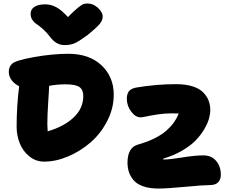

<svg xmlns="http://www.w3.org/2000/svg" viewBox="-20 -987 1347 1111"><path d="M486.8 -966.8Q518.6 -966.8 546.4 -941.9Q574.2 -917 574.2 -890.1Q574.2 -871.1 558.3 -850.3Q542.5 -829.6 483.9 -782.2Q438 -748.5 413.3 -737.3Q388.7 -726.1 353 -726.1Q303.7 -726.1 268.1 -775.9Q249 -800.8 226.3 -820.6Q203.6 -840.3 189.9 -849.1Q176.3 -857.9 166.7 -872.6Q157.2 -887.2 157.2 -907.2Q157.2 -933.1 179.4 -947.5Q201.7 -961.9 242.2 -961.9Q274.4 -961.9 305.2 -945.6Q335.9 -929.2 373 -888.2Q409.2 -924.8 430.7 -942.1Q452.1 -959.5 462.2 -963.1Q472.2 -966.8 486.8 -966.8ZM235.8 -51.8Q187.5 -51.8 150.1 -81.8Q112.8 -111.8 94.5 -157.2Q76.2 -202.6 76.2 -253.9Q76.2 -372.1 90.8 -487.8Q63.5 -501.5 47.1 -523.4Q30.8 -545.4 30.8 -570.8Q30.8 -599.1 48.8 -617.2Q69.3 -637.7 176.8 -656.7Q284.2 -675.8 375 -675.8Q496.6 -675.8 567.4 -609.1Q638.2 -542.5 638.2 -439Q638.2 -360.8 600.8 -287.8Q563.5 -214.8 505.4 -164.1Q447.3 -113.3 375.5 -82.5Q303.7 -51.8 235.8 -51.8ZM897 104Q845.7 104 809.1 91.3Q772.5 78.6 753.4 56.2Q734.4 33.7 726.1 8.8Q717.8 -16.1 717.8 -45.9Q717.8 -134.3 779.8 -150.9Q835 -166.5 876.7 -187.7Q918.5 -209 945.1 -233.2Q971.7 -257.3 987.5 -280.3Q1003.4 -303.2 1014.2 -330.1Q1002.9 -331.1 976.1 -331.1Q933.1 -331.1 894 -325.2Q855 -319.3 829.3 -313.7Q803.7 -308.1 793 -308.1Q763.7 -308.1 738.8 -341.6Q713.9 -375 713.9 -416Q713.9 -442.4 725.3 -458Q736.8 -473.6 766.1 -480Q883.3 -500 999 -500Q1053.7 -500 1093.5 -487.5Q1133.3 -475.1 1155 -453.1Q1176.8 -431.2 1186.8 -405.5Q1196.8 -379.9 1196.8 -350.1Q1196.8 -327.1 1189 -299.6Q1181.2 -272 1161.1 -238Q1141.1 -204.1 1111.3 -173.6Q1081.5 -143.1 1032.7 -114.7Q983.9 -86.4 923.8 -68.8Q923.8 -64 926.8 -64Q961.9 -64 1034.9 -75.9Q1107.9 -87.9 1157.2 -87.9Q1203.6 -87.9 1230.7 -55.9Q1257.8 -23.9 1257.8 23.9Q1257.8 52.2 1242.2 68.1Q1226.6 84 1193.8 84Q1155.8 84 1051 94Q946.3 104 897 104ZM253.9 -268.1Q253.9 -259.3 255.9 -227.1Q351.1 -254.9 406.5 -307.6Q461.9 -360.4 461.9 -431.2Q461.9 -466.8 440.4 -482.9Q418.9 -499 358.9 -499Q309.1 -499 264.2 -490.2Q263.7 -465.8 258.8 -392.8Q253.9 -319.8 253.9 -268.1Z"/></svg>

Font: Shantell Sans Irregular Bouncy
Style: Regular
Weight: 800
Designer: Stephen Nixon, Anya Danilova, Shantell Martin
Foundry: Arrow Type
Version: Version 1.006;[9816181b4]